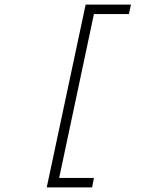

<svg xmlns="http://www.w3.org/2000/svg" viewBox="-20 -718 690 834"><path d="M352 -698H549L540 -657H388L237 55H388L380 96H183Z"/></svg>

Font: Azeret Mono Thin
Style: Italic
Weight: 100
Italic angle: -12°
Designer: Martin Vácha
Foundry: Displaay
Version: Version 1.000; Glyphs 3.0.3, build 3074